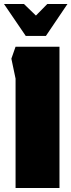

<svg xmlns="http://www.w3.org/2000/svg" viewBox="-23 -942 358 962"><path d="M55 0V-548L34 -648L55 -708H275V0ZM-3 -922 106 -762H207L315 -922H214L157 -864L97 -922Z"/></svg>

Font: Rowdies
Style: Bold
Weight: 700
Designer: Jaikishan Patel
Version: Version 1.000; ttfautohint (v1.8.3)